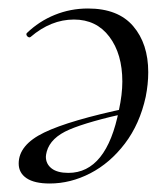

<svg xmlns="http://www.w3.org/2000/svg" viewBox="-20 -419 395 452"><path d="M24 -34Q24 -78 84 -107Q144 -136 282 -165L284 -154Q188 -133 143.5 -114Q99 -95 90 -62Q88 -54 88 -50Q88 -33 101.5 -22.5Q115 -12 141 -12Q231 -12 260 -160Q268 -197 268 -227Q268 -292 237.5 -332.5Q207 -373 154 -373Q100 -373 52 -332L50 -331Q46 -331 43.5 -334.5Q41 -338 43 -341Q72 -369 109 -384Q146 -399 187 -399Q258 -399 293.5 -357.5Q329 -316 329 -249Q329 -221 323 -191Q309 -127 274 -81Q239 -35 192.5 -11Q146 13 97 13Q61 13 42.5 0.5Q24 -12 24 -34Z"/></svg>

Font: Cormorant Infant
Style: Italic
Weight: 400
Italic angle: -10°
Designer: Christian Thalmann (Catharsis Fonts)
Foundry: Catharsis Fonts
Version: Version 4.000